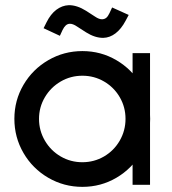

<svg xmlns="http://www.w3.org/2000/svg" viewBox="-20 -720 672 748"><path d="M36 -257Q36 -329 71.5 -389.5Q107 -450 168 -485.5Q229 -521 301 -521Q373 -521 433.5 -485.5Q494 -450 529.5 -389.5Q565 -329 565 -257Q565 -185 529.5 -124Q494 -63 433.5 -27.5Q373 8 301 8Q229 8 168 -27.5Q107 -63 71.5 -124Q36 -185 36 -257ZM469 -257Q469 -302.8 446.5 -341.4Q424 -380 385.4 -402.5Q346.8 -425 301 -425Q255.2 -425 216.5 -402.5Q177.8 -379.9 154.9 -341.3Q132 -302.6 132 -256.8Q132 -211.1 154.9 -172Q177.8 -133 216.4 -110.5Q255.1 -88 300.8 -88Q346.6 -88 385.3 -110.5Q423.9 -133.1 446.5 -172.1Q469 -211.2 469 -257ZM496.5 -513H564.5V0H496.5ZM315.2 -594.1 280.3 -616.6Q263.9 -627.9 251.3 -627.4Q242.7 -626.9 236 -620.8Q229.3 -614.7 223.5 -602.7L213.3 -580.5L149.8 -610.1L161.3 -633.1Q177.1 -665 199.4 -681.9Q221.7 -698.7 247.8 -699.8Q279.6 -700.3 315.5 -677.8L350.3 -655.3Q366.3 -644.4 378.4 -644.9Q387.9 -645.5 394.4 -651Q400.8 -656.6 406.7 -669.1L416.8 -690.9L481.4 -661.8L469.4 -639.3Q452.5 -607.3 430.2 -590.2Q407.9 -573.1 382.3 -572.5Q350.6 -572 315.2 -594.1Z"/></svg>

Font: Lineal Thin
Style: Regular
Weight: 200
Designer: Created by Frank Adebiaye with contributions from Anton Moglia & Ariel Martín Pérez
Created by Frank ADEBIAYE with FontF
Foundry: Velvetyne Type Foundry
Version: Version 2.000;Glyphs 3.2 (3227)